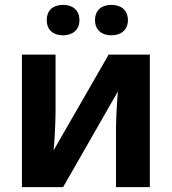

<svg xmlns="http://www.w3.org/2000/svg" viewBox="-20 -768 705 788"><path d="M172 -685C172 -643 201 -623 239 -623C275 -623 306 -643 306 -685C306 -729 275 -748 239 -748C201 -748 172 -729 172 -685ZM370 -685C370 -643 400 -623 437 -623C474 -623 505 -643 505 -685C505 -729 474 -748 437 -748C400 -748 370 -729 370 -685ZM208 -544H70V0H239L464 -393C461 -363 456 -283 456 -234V0H595V-544H426L200 -151C203 -172 208 -268 208 -310Z"/></svg>

Font: Noto Sans Display
Style: Bold
Weight: 700
Designer: Monotype Design Team
Foundry: Monotype Imaging Inc.
Version: Version 1.900